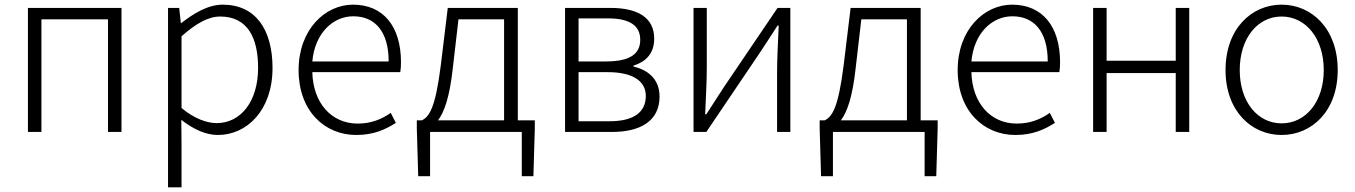

<svg xmlns="http://www.w3.org/2000/svg" viewBox="-20 -567 5824 825"><path d="M100 0H158V-484H444V0H502V-533H100Z M702 238H760V46L759 -52C813 -10 866 13 916 13C1041 13 1151 -93 1151 -275C1151 -439 1079 -547 937 -547C872 -547 811 -508 759 -468H757L750 -533H702ZM911 -38C872 -38 817 -55 760 -103V-411C822 -466 875 -496 926 -496C1045 -496 1089 -403 1089 -275C1089 -132 1015 -38 911 -38Z M1511 13C1588 13 1638 -12 1681 -39L1659 -82C1619 -54 1574 -36 1517 -36C1402 -36 1325 -127 1322 -257H1700C1702 -270 1703 -284 1703 -299C1703 -455 1626 -547 1497 -547C1376 -547 1263 -439 1263 -266C1263 -91 1374 13 1511 13ZM1322 -303C1333 -425 1411 -497 1498 -497C1591 -497 1650 -432 1650 -303Z M1862 -50C1888 -84 1912 -147 1926 -277L1950 -484H2146V-50ZM2205 -50V-533H1904L1874 -286C1851 -104 1825 -66 1793 -50H1771V-15L1777 190H1828V0H2222V190H2272L2278 -15V-50Z M2408 0H2609C2733 0 2814 -48 2814 -152C2814 -231 2759 -268 2702 -281V-285C2753 -301 2791 -335 2791 -401C2791 -493 2718 -533 2603 -533H2408ZM2466 -303V-488H2593C2690 -488 2731 -454 2731 -396C2731 -338 2691 -303 2584 -303ZM2466 -46V-257H2591C2698 -257 2755 -219 2755 -155C2755 -84 2702 -46 2599 -46Z M2960 0H3015L3246 -342C3267 -374 3300 -424 3321 -457H3326C3323 -386 3319 -315 3319 -256V0H3376V-533H3321L3090 -192C3069 -159 3036 -109 3015 -76H3010C3013 -147 3017 -219 3017 -276V-533H2960Z M3593 -50C3619 -84 3643 -147 3657 -277L3681 -484H3877V-50ZM3936 -50V-533H3635L3605 -286C3582 -104 3556 -66 3524 -50H3502V-15L3508 190H3559V0H3953V190H4003L4009 -15V-50Z M4343 13C4420 13 4470 -12 4513 -39L4491 -82C4451 -54 4406 -36 4349 -36C4234 -36 4157 -127 4154 -257H4532C4534 -270 4535 -284 4535 -299C4535 -455 4458 -547 4329 -547C4208 -547 4095 -439 4095 -266C4095 -91 4206 13 4343 13ZM4154 -303C4165 -425 4243 -497 4330 -497C4423 -497 4482 -432 4482 -303Z M4677 0H4735V-253H5032V0H5090V-533H5032V-306H4735V-533H4677Z M5487 13C5616 13 5728 -89 5728 -266C5728 -444 5616 -547 5487 -547C5358 -547 5246 -444 5246 -266C5246 -89 5358 13 5487 13ZM5487 -37C5383 -37 5307 -130 5307 -266C5307 -402 5383 -496 5487 -496C5591 -496 5668 -402 5668 -266C5668 -130 5591 -37 5487 -37Z"/></svg>

Font: Noto Sans CJK Light
Style: Regular
Weight: 300
Designer: Ryoko NISHIZUKA (kana & ideographs); Paul D. Hunt (Latin, Greek & Cyrillic); Wenlong ZHANG (bopomofo); Sandoll Communica
Foundry: Adobe Systems Incorporated
Version: Version 1.000;PS 1;hotconv 1.0.78;makeotf.lib2.5.61930